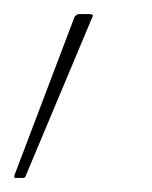

<svg xmlns="http://www.w3.org/2000/svg" viewBox="-36 -108 216 273"><path d="M-14 145Q-17 145 -15 140L70 -84Q73 -88 77 -88H91Q94 -88 95.5 -87Q97 -86 95 -83L1 141Q0 145 -3 145Z"/></svg>

Font: Sofia Sans Condensed Thin
Style: Italic
Weight: 250
Italic angle: -9°
Version: Version 4.100